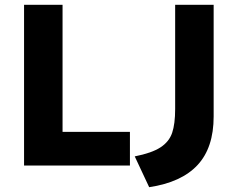

<svg xmlns="http://www.w3.org/2000/svg" viewBox="-20 -688 988 798"><path d="M80 -668H240V-140H520V0H80ZM868 -668V-204Q868 -74 801 -2Q734 70 600 90L540 -38Q611 -52 647 -75.5Q683 -99 695.5 -136Q708 -173 708 -235V-668Z"/></svg>

Font: Madhuban Bold
Style: Regular
Weight: 700
Designer: jaikishan Patel
Foundry: MagicType
Version: Version 1.000